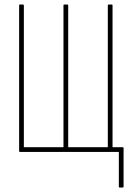

<svg xmlns="http://www.w3.org/2000/svg" viewBox="-20 -675 588 853"><path d="M511 158Q508 158 508 155V0H68Q65 0 65 -4V-651Q65 -655 68 -655H82Q86 -655 86 -651V-21H262V-651Q262 -655 265 -655H280Q283 -655 283 -651V-21H459V-651Q459 -655 463 -655H477Q480 -655 480 -651V-21H525Q527 -21 528 -20Q529 -19 529 -17V155Q529 158 525 158Z"/></svg>

Font: Sofia Sans Extra Condensed Thin
Style: Regular
Weight: 250
Version: Version 4.100